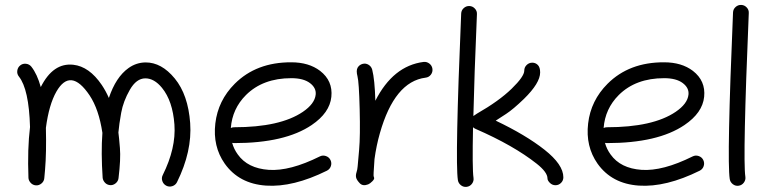

<svg xmlns="http://www.w3.org/2000/svg" viewBox="-20 -737 3063 768"><path d="M143.1 -388.7Q192.4 -486.8 272.9 -478Q336.9 -471.2 387.2 -397Q403.3 -373 415.5 -345.2Q443.4 -428.7 494.1 -464.8Q524.9 -486.8 562 -487.3Q626 -487.8 679.2 -422.9Q732.4 -357.9 740.7 -244.9Q749 -131.8 688 -8.3Q682.1 3.4 669.4 7.6Q656.7 11.7 645.3 5.9Q633.8 0 629.4 -12.5Q625 -24.9 630.9 -36.6Q684.6 -144.5 677.7 -238.8Q670.9 -333 627.9 -385.7Q596.7 -423.8 561 -423.6Q525.4 -423.3 499.3 -377.7Q473.1 -332 464.8 -286.1Q456.5 -240.2 453.6 -207Q456.1 -189 459.7 -144.8Q463.4 -100.6 454.1 -24.4Q452.6 -11.7 442.1 -3.4Q431.6 4.9 419.4 3.4Q407.2 2 399.4 -6.8Q391.6 -15.6 390.6 -25.9Q383.8 -126.5 389.6 -205.6Q375.5 -299.8 338.4 -355.5Q262.2 -468.8 205.6 -370.6Q175.8 -318.4 163.6 -225.6Q166 -125.5 160.2 -58.1L157.2 -24.4Q156.2 -11.7 146 -3.2Q135.7 5.4 123.3 4.4Q110.8 3.4 102.5 -5.9Q94.2 -15.1 93.8 -25.9Q89.4 -141.6 100.1 -229Q95.7 -380.4 55.7 -430.7Q47.4 -440.9 49.1 -454.1Q50.8 -467.3 60.8 -475.3Q70.8 -483.4 84 -481.9Q97.2 -480.5 105.5 -470.2Q128.9 -440.4 143.1 -388.7Z M908.7 -165.5Q915.5 -140.6 931.2 -119.1Q970.7 -63.5 1055.2 -57.6Q1139.6 -51.8 1259.3 -111.3Q1271 -117.2 1283.7 -112.8Q1296.4 -108.4 1302 -96.7Q1307.6 -85 1303.5 -72.5Q1299.3 -60.1 1287.6 -54.2Q1152.3 12.7 1044.2 5.4Q936 -2 878.9 -82.5Q830.6 -151.4 841.3 -243.2Q852.1 -335 918.9 -401.9Q1005.4 -488.3 1145 -487.8Q1215.3 -487.8 1260.3 -453.6Q1312 -413.6 1305.4 -349.6Q1298.8 -285.6 1226.6 -236.8Q1120.1 -164.6 916.5 -164.6Q912.6 -164.6 908.7 -165.5ZM903.3 -225.1Q909.7 -228 916.5 -228Q1100.6 -228 1191.4 -289.6Q1238.8 -321.8 1242.7 -358.4Q1245.6 -385.3 1219.7 -404.8Q1193.8 -424.3 1145.5 -424.3Q1031.7 -424.3 963.9 -356.9Q909.2 -302.2 903.3 -225.1Z M1468.8 -458.5Q1479 -418.9 1481.4 -334Q1552.2 -473.6 1674.3 -489.3Q1687 -490.7 1697.5 -482.7Q1708 -474.6 1709.7 -461.7Q1711.4 -448.7 1703.4 -438.2Q1695.3 -427.7 1682.1 -426.3Q1558.1 -410.6 1499.5 -204.1Q1485.4 -154.8 1478 -100.6Q1476.1 -63 1474.6 -48.1Q1473.1 -33.2 1476.1 -27.3Q1479 -21.5 1469.5 -12Q1460 -2.4 1452.6 0.5Q1431.2 8.8 1418.9 -4.2Q1406.7 -17.1 1404.5 -26.6Q1402.3 -36.1 1406 -47.6Q1409.7 -59.1 1410.6 -71.5Q1411.6 -84 1416.5 -138.2Q1421.4 -192.4 1418.7 -300.5Q1416 -408.7 1409.9 -431.9Q1403.8 -455.1 1410.6 -466.6Q1417.5 -478 1430.2 -481.4Q1442.9 -484.9 1454.1 -478Q1465.3 -471.2 1468.8 -458.5Z M1887.7 -679.7Q1877 -429.2 1873.5 -272.9Q1876.5 -275.4 1888.2 -282.7Q1976.1 -333 2026.6 -382.1Q2077.1 -431.2 2077.1 -454.6Q2077.1 -467.8 2086.7 -477.1Q2096.2 -486.3 2109.1 -486.3Q2122.1 -486.3 2131.3 -477.1Q2140.6 -467.8 2140.6 -447.3Q2140.6 -404.8 2075.7 -341.3Q2032.7 -299.8 2004.2 -281.2Q1975.6 -262.7 1962.9 -254.4Q2083 -197.3 2158.2 -137.9Q2233.4 -78.6 2233.4 -27.8Q2233.4 -14.6 2224.1 -5.4Q2214.8 3.9 2201.9 3.9Q2189 3.9 2179.4 -5.6Q2169.9 -15.1 2169.9 -23.4Q2169.9 -47.9 2127 -82Q2034.2 -155.3 1882.8 -221.2Q1877 -223.6 1872.1 -228Q1868.7 -62 1874 -25.9Q1876 -13.2 1868.2 -2.4Q1860.4 8.3 1847.4 10.3Q1834.5 12.2 1824 4.2Q1813.5 -3.9 1811.5 -16.6Q1799.8 -94.7 1824.7 -682.6Q1825.2 -695.8 1835 -704.6Q1844.7 -713.4 1857.7 -712.9Q1870.6 -712.4 1879.6 -702.6Q1888.7 -692.9 1887.7 -679.7Z M2399.9 -165.5Q2406.7 -140.6 2422.4 -119.1Q2461.9 -63.5 2546.4 -57.6Q2630.9 -51.8 2750.5 -111.3Q2762.2 -117.2 2774.9 -112.8Q2787.6 -108.4 2793.2 -96.7Q2798.8 -85 2794.7 -72.5Q2790.5 -60.1 2778.8 -54.2Q2643.6 12.7 2535.4 5.4Q2427.2 -2 2370.1 -82.5Q2321.8 -151.4 2332.5 -243.2Q2343.3 -335 2410.2 -401.9Q2496.6 -488.3 2636.2 -487.8Q2706.5 -487.8 2751.5 -453.6Q2803.2 -413.6 2796.6 -349.6Q2790 -285.6 2717.8 -236.8Q2611.3 -164.6 2407.7 -164.6Q2403.8 -164.6 2399.9 -165.5ZM2394.5 -225.1Q2400.9 -228 2407.7 -228Q2591.8 -228 2682.6 -289.6Q2730 -321.8 2733.9 -358.4Q2736.8 -385.3 2710.9 -404.8Q2685.1 -424.3 2636.7 -424.3Q2522.9 -424.3 2455.1 -356.9Q2400.4 -302.2 2394.5 -225.1Z M2975.1 -684.1Q2950.7 -102.5 2961.4 -30.3Q2963.4 -17.6 2955.6 -6.8Q2947.8 3.9 2934.8 5.9Q2921.9 7.8 2911.4 -0.2Q2900.9 -8.3 2898.9 -21Q2887.2 -99.1 2912.1 -687Q2912.6 -700.2 2922.4 -709Q2932.1 -717.8 2945.1 -717.3Q2958 -716.8 2967 -707Q2976.1 -697.3 2975.1 -684.1Z"/></svg>

Font: Chilanka
Style: Regular
Weight: 400
Designer: Santhosh Thottingal <santhosh.thottingal@gmail.com>
Foundry: Swathanthra Malayalam Computing(SMC)
Version: Version 1.3; 20181103